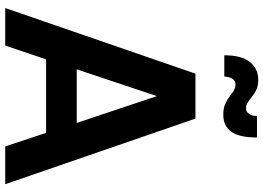

<svg xmlns="http://www.w3.org/2000/svg" viewBox="-160 -872 1031 752"><g transform="rotate(90 356.0 -495.5)"><path d="M268 -745H444L701 0H553L500 -160H212L158 0H11ZM461 -280 356 -594 251 -280ZM351 -883Q339 -893 330 -897.5Q321 -902 311 -902Q283 -902 279 -858H196Q196 -926 222.5 -958.5Q249 -991 292 -991Q315 -991 331 -983.5Q347 -976 364 -962Q377 -952 385 -947.5Q393 -943 404 -943Q418 -943 426 -955.5Q434 -968 434 -986H518Q518 -917 495.5 -885.5Q473 -854 429 -854Q404 -854 388 -861Q372 -868 351 -883Z"/></g></svg>

Font: Evergrow Sans
Style: Bold
Weight: 700
Foundry: 10Web
Version: Version 1.000